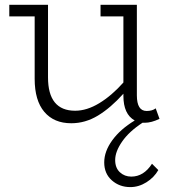

<svg xmlns="http://www.w3.org/2000/svg" viewBox="-20 -491 708 787"><path d="M518.1 232.9Q569.3 232.9 603 180.2L628.9 206.1Q611.8 236.3 580.3 256.1Q548.8 275.9 514.2 275.9Q469.7 275.9 438.5 248.3Q407.2 220.7 407.2 174.8Q407.2 129.4 440.2 84Q473.1 38.6 532.2 2.9Q485.8 -22.9 485.8 -98.1V-106.9Q433.6 -48.8 381.6 -17.3Q329.6 14.2 272 14.2Q201.2 14.2 161.6 -32.5Q122.1 -79.1 122.1 -168V-423.8H18.1V-471.2H176.8V-173.8Q176.8 -37.1 288.1 -37.1Q335.9 -37.1 386.7 -67.9Q437.5 -98.6 485.8 -152.8V-423.8H392.1V-471.2H541V-100.1Q541 -36.1 581.1 -36.1Q604.5 -36.1 618.2 -46.9L633.8 -3.9Q600.6 12.2 573.2 12.2H564Q508.8 48.3 480.5 89.4Q452.1 130.4 452.1 165Q452.1 197.3 471.4 215.1Q490.7 232.9 518.1 232.9Z"/></svg>

Font: BioRhyme Light
Style: Regular
Weight: 300
Designer: Aoife Mooney
Foundry: Aoife Mooney Type
Version: Version 1.500;PS 001.500;hotconv 1.0.88;makeotf.lib2.5.64775